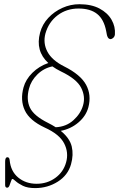

<svg xmlns="http://www.w3.org/2000/svg" viewBox="-20 -734 579 934"><path d="M151 181Q114 181 91.2 169.8Q68.5 158.5 56.5 147.5Q44.5 136.5 40.5 136.5Q37 136.5 33.8 147Q30.5 157.5 26.2 168.2Q22 179 15 179Q5.5 179 5 167V52.5Q5 33 14 31Q25.5 29.5 27 45Q32 99.5 68.8 129.8Q105.5 160 158 160Q209.5 160 249 131.5Q288.5 103 301.5 56Q315 8.5 292.2 -36.2Q269.5 -81 197.5 -113.5Q123.5 -148 100.5 -197.5Q77.5 -247 94.5 -309Q105 -347.5 137.5 -379.8Q170 -412 215 -427.5Q151 -486 175 -575.5Q186 -616 215 -647Q244 -678 283.8 -695.8Q323.5 -713.5 366 -713.5Q424.5 -713.5 464 -692.5Q503.5 -671.5 522.8 -637.8Q542 -604 539 -566.5Q538 -557 531.8 -550.8Q525.5 -544.5 518.5 -543.5Q509 -544.5 505 -551.5Q501 -558.5 500 -564.5L496.5 -583Q485.5 -640 452.5 -666.2Q419.5 -692.5 362 -692.5Q304 -692.5 260.5 -659.8Q217 -627 201 -571Q188.5 -524 210.8 -482.2Q233 -440.5 292 -411Q372 -371 398.8 -321.5Q425.5 -272 410 -212.5Q398.5 -169.5 361.2 -138Q324 -106.5 275.5 -97.5Q319.5 -61.5 329 -21.2Q338.5 19 325.5 65Q310.5 118.5 261 149.8Q211.5 181 151 181ZM214 -136Q234 -126 251 -115Q302 -117.5 337.2 -149.2Q372.5 -181 384 -221.5Q396.5 -264 374.8 -307Q353 -350 276.5 -386.5Q253 -398 235 -411Q193 -402.5 161.8 -371.8Q130.5 -341 121 -302.5Q107 -249.5 125.8 -210Q144.5 -170.5 214 -136Z"/></svg>

Font: Fraunces 144pt S100 Thin
Style: Italic
Weight: 100
Italic angle: -16°
Version: Version 1.000; ttfautohint (v1.8.3)